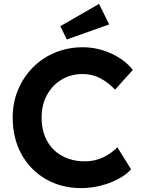

<svg xmlns="http://www.w3.org/2000/svg" viewBox="-20 -953 728 983"><path d="M396 10Q294 10 214.5 -36Q135 -82 90 -163.5Q45 -245 45 -352Q45 -428 72.5 -493.5Q100 -559 148.5 -608Q197 -657 262.5 -684Q328 -711 404 -711Q479 -711 548.5 -679.5Q618 -648 660 -595L569 -494Q533 -532 492 -553Q451 -574 403 -574Q344 -574 296.5 -546Q249 -518 221 -467.5Q193 -417 193 -351Q193 -283 220.5 -232.5Q248 -182 298.5 -154.5Q349 -127 415 -127Q464 -127 507 -147Q550 -167 581 -199L651 -86Q627 -59 586 -37Q545 -15 495.5 -2.5Q446 10 396 10ZM322 -751 289 -819 487 -933 539 -828Z"/></svg>

Font: Lexend SemiBold
Style: Regular
Weight: 600
Designer: Bonnie Shaver-Troup, Thomas Jockin
Foundry: Lexend
Version: Version 1.005; ttfautohint (v1.8.3)